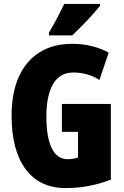

<svg xmlns="http://www.w3.org/2000/svg" viewBox="-20 -947 633 977"><path d="M295 -418H544V-33Q434 10 314 10Q182 10 110.5 -86Q39 -182 39 -359Q39 -474 75.5 -555.5Q112 -637 181 -680.5Q250 -724 347 -724Q403 -724 450.5 -711.5Q498 -699 533 -679L486 -540Q427 -578 353 -578Q285 -578 250.5 -520Q216 -462 216 -354Q216 -248 243.5 -192.5Q271 -137 324 -137Q350 -137 377 -145V-276H295ZM489 -917Q475 -900 451.5 -873.5Q428 -847 400.5 -819Q373 -791 348 -767H229V-781Q253 -821 272 -857.5Q291 -894 307 -927H489Z"/></svg>

Font: Noto Sans ExtraCondensed Black
Style: Regular
Weight: 900
Width: 2
Designer: Monotype Design Team
Foundry: Monotype Imaging Inc.
Version: Version 2.013; ttfautohint (v1.8.4.7-5d5b)